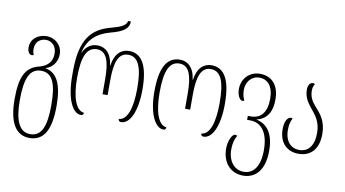

<svg xmlns="http://www.w3.org/2000/svg" viewBox="-93 -1000 2658 1480"><g transform="rotate(10 1236.0 -260.0)"><path d="M206 250C313 250 370 166 370 -27C370 -190 331 -284 237 -300V-302C300 -323 325 -377 325 -427C325 -496 269 -546 202 -546C138 -546 79 -506 79 -437C79 -404 94 -382 113 -382C118 -382 124 -384 128 -385C122 -401 119 -414 119 -432C119 -484 154 -517 202 -517C245 -517 285 -485 285 -424C285 -366 256 -323 184 -305C82 -280 42 -202 42 -27C42 163 102 250 206 250ZM207 220C121 220 83 135 83 -27C83 -194 118 -276 206 -276C297 -276 329 -194 329 -27C329 134 297 220 207 220Z M567 7C579 7 587 -1 587 -14C521 -20 488 -125 488 -270C488 -432 520 -514 601 -514C677 -514 703 -437 703 -297V-180H743V-297C743 -437 769 -514 847 -514C927 -514 959 -432 959 -270C959 -125 929 -19 860 -14C860 -3 865 7 880 7C950 7 1000 -97 1000 -270C1000 -458 946 -544 848 -544C789 -544 737 -505 724 -408H722C710 -505 660 -544 601 -544C553 -544 512 -519 488 -467H486C510 -572 574 -630 682 -659C770 -682 821 -710 821 -770H799C795 -731 741 -713 681 -697C533 -658 448 -571 448 -316V-280C448 -101 500 7 567 7Z M1213 7C1225 7 1232 -1 1232 -14C1166 -20 1134 -125 1134 -270C1134 -434 1166 -516 1247 -516C1323 -516 1349 -439 1349 -297V-180H1389V-297C1389 -439 1416 -516 1492 -516C1573 -516 1604 -434 1604 -270C1604 -125 1575 -19 1506 -14C1506 -3 1511 7 1526 7C1595 7 1645 -97 1645 -270C1645 -460 1592 -546 1493 -546C1435 -546 1383 -507 1370 -410H1368C1356 -507 1305 -546 1247 -546C1145 -546 1093 -461 1093 -270C1093 -101 1145 7 1213 7Z M1878 250C1976 250 2044 177 2044 28C2044 -114 1986 -176 1908 -193V-195C1986 -214 2023 -275 2023 -370C2023 -487 1961 -546 1873 -546C1781 -546 1731 -473 1731 -405C1731 -348 1756 -317 1772 -317C1778 -317 1783 -318 1788 -321C1773 -353 1770 -377 1770 -403C1770 -464 1810 -516 1873 -516C1938 -516 1982 -466 1982 -370C1982 -264 1938 -210 1858 -210H1835V-179H1859C1946 -179 2003 -110 2003 29C2003 157 1953 220 1878 220C1803 220 1754 157 1754 66C1754 22 1764 -19 1782 -44C1777 -47 1773 -50 1766 -50C1739 -50 1714 9 1714 66C1714 177 1780 250 1878 250Z M2270 10C2358 10 2425 -46 2425 -171C2425 -275 2378 -325 2340 -368C2307 -404 2287 -438 2287 -489C2287 -511 2294 -530 2302 -540C2298 -544 2293 -546 2285 -546C2263 -546 2248 -522 2248 -490C2248 -424 2279 -387 2310 -348C2346 -304 2384 -259 2384 -172C2384 -71 2339 -20 2270 -20C2207 -20 2158 -66 2158 -158C2158 -205 2168 -230 2179 -249C2174 -252 2170 -253 2165 -253C2141 -253 2117 -221 2117 -157C2117 -45 2184 10 2270 10Z"/></g></svg>

Font: Noto Serif Georgian ExtraCondensed ExtraLight
Style: Regular
Weight: 200
Width: 2
Designer: Monotype Design Team, Akaki Razmadze
Foundry: Google LLC
Version: Version 2.003